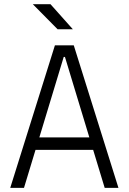

<svg xmlns="http://www.w3.org/2000/svg" viewBox="-20 -914 626 934"><path d="M29.8 0H96.7L152.8 -185.1H433.1L489.3 0H556.2L338.9 -693.4H247.1ZM171.4 -245.6 290 -637.2H295.9L414.6 -245.6ZM260.3 -771.5H334.5L225.6 -893.6H139.6Z"/></svg>

Font: Cascadia Code PL Light
Style: Regular
Weight: 300
Monospace: yes
Designer: Aaron Bell
Foundry: Saja Typeworks
Version: Version 2404.023